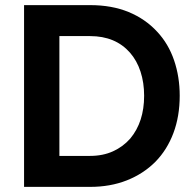

<svg xmlns="http://www.w3.org/2000/svg" viewBox="-20 -730 756 750"><path d="M587 -98Q633 -145 657.5 -210.5Q682 -276 682 -356Q682 -430 660 -494.5Q638 -559 594 -606Q548 -656 482.5 -683Q417 -710 332 -710H74V0H332Q411 0 475.5 -25.5Q540 -51 587 -98ZM489 -189Q461 -157 421.5 -139Q382 -121 332 -121H212V-589H332Q431 -589 488 -524Q515 -493 529 -450Q543 -407 543 -356Q543 -254 489 -189Z"/></svg>

Font: RT Raleway Bold
Style: Regular
Weight: 400
Designer: Matt McInerney, Pablo Impallari, Rodrigo Fuenzalida — Edited by Milan Moffatt in April 2016
Foundry: Matt McInerney, Pablo Impallari, Rodrigo Fuenzalida — Edited by Milan Moffatt in April 2016
Version: Version 3.001